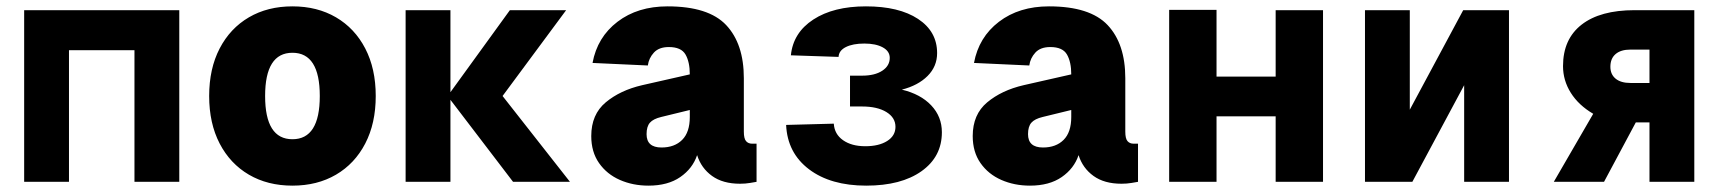

<svg xmlns="http://www.w3.org/2000/svg" viewBox="-20 -572 5440 604"><path d="M56 0V-540H544V0H403V-414H197V0Z M900 12Q822 12 763 -22.5Q704 -57 671 -120.5Q638 -184 638 -270Q638 -356 671 -419.5Q704 -483 763 -517.5Q822 -552 900 -552Q978 -552 1037 -517.5Q1096 -483 1129 -419.5Q1162 -356 1162 -270Q1162 -184 1129 -120.5Q1096 -57 1037 -22.5Q978 12 900 12ZM900 -134Q986 -134 986 -270Q986 -406 900 -406Q814 -406 814 -270Q814 -134 900 -134Z M1256 0V-540H1397V-282L1584 -540H1761L1561 -270L1773 0H1594L1397 -258V0Z M2020 12Q1971 12 1930 -6Q1889 -24 1864.5 -59Q1840 -94 1840 -144Q1840 -212 1885.5 -250Q1931 -288 2000 -304L2150 -338Q2150 -377 2136.5 -400.5Q2123 -424 2084 -424Q2053 -424 2037 -406.5Q2021 -389 2018 -366L1844 -374Q1859 -455 1922.5 -503.5Q1986 -552 2080 -552Q2209 -552 2264.5 -493Q2320 -434 2320 -326V-158Q2320 -136 2327 -128Q2334 -120 2346 -120H2360V0Q2354 1 2339.5 3.5Q2325 6 2308 6Q2254 6 2220 -18.5Q2186 -43 2173 -84Q2159 -42 2120 -15Q2081 12 2020 12ZM2061 -108Q2102 -108 2126 -132Q2150 -156 2150 -204V-226L2060 -204Q2035 -198 2024.5 -186Q2014 -174 2014 -150Q2014 -108 2061 -108Z M2705 12Q2593 12 2525 -39.5Q2457 -91 2453 -179L2603 -183Q2605 -150 2632 -131Q2659 -112 2702 -112Q2745 -112 2771 -128.5Q2797 -145 2797 -173Q2797 -202 2768.5 -219.5Q2740 -237 2692 -237H2654V-334H2692Q2732 -334 2755.5 -349.5Q2779 -365 2779 -390Q2779 -411 2757 -423Q2735 -435 2699 -435Q2663 -435 2641 -424Q2619 -413 2618 -393L2468 -398Q2475 -469 2538.5 -510.5Q2602 -552 2704 -552Q2808 -552 2868 -512.5Q2928 -473 2928 -405Q2928 -363 2898 -333Q2868 -303 2817 -290Q2876 -276 2909.5 -240.5Q2943 -205 2943 -156Q2943 -79 2879 -33.5Q2815 12 2705 12Z M3220 12Q3171 12 3130 -6Q3089 -24 3064.5 -59Q3040 -94 3040 -144Q3040 -212 3085.5 -250Q3131 -288 3200 -304L3350 -338Q3350 -377 3336.5 -400.5Q3323 -424 3284 -424Q3253 -424 3237 -406.5Q3221 -389 3218 -366L3044 -374Q3059 -455 3122.5 -503.5Q3186 -552 3280 -552Q3409 -552 3464.5 -493Q3520 -434 3520 -326V-158Q3520 -136 3527 -128Q3534 -120 3546 -120H3560V0Q3554 1 3539.5 3.5Q3525 6 3508 6Q3454 6 3420 -18.5Q3386 -43 3373 -84Q3359 -42 3320 -15Q3281 12 3220 12ZM3261 -108Q3302 -108 3326 -132Q3350 -156 3350 -204V-226L3260 -204Q3235 -198 3224.5 -186Q3214 -174 3214 -150Q3214 -108 3261 -108Z M3658 0V-541H3807V-331H3993V-540H4142V0H3993V-206H3807V0Z M4274 0V-540H4415V-227L4583 -540H4727V0H4586V-304L4423 0Z M4868 0 4992 -214Q4946 -241 4921.5 -280Q4897 -319 4897 -364Q4897 -449 4955.5 -494.5Q5014 -540 5122 -540H5310V0H5169V-187H5126L5026 0ZM5109 -311H5169V-416H5109Q5079 -416 5062.5 -402Q5046 -388 5046 -362Q5046 -338 5062.5 -324.5Q5079 -311 5109 -311Z"/></svg>

Font: Geist Mono UltraBlack
Style: Regular
Weight: 900
Monospace: yes
Designer: Basement.studio, Andrés Briganti, Mateo Zaragoza
Foundry: Basement.studio, Vercel, Andrés Briganti, Guido Ferreyra, Mateo Zaragoza
Version: Version 1.400; ttfautohint (v1.8.4.7-5d5b)